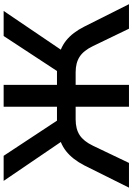

<svg xmlns="http://www.w3.org/2000/svg" viewBox="147 -892 745 1080"><g transform="rotate(-90 520.0 -352.5)"><path d="M4 0 129 -251Q163 -317 209 -353.5Q255 -390 323 -400L274 -364L42 -705H183L392 -388L367 -405H459V-705H582V-405H675L649 -388L857 -705H998L767 -364L718 -400Q786 -390 831.5 -353.5Q877 -317 910 -251L1036 0H898L800 -203Q775 -255 740.5 -277.5Q706 -300 653 -300H582V0H459V-300H388Q334 -300 299.5 -277.5Q265 -255 240 -203L143 0Z"/></g></svg>

Font: Mulish ExtraLight
Style: Regular
Weight: 200
Designer: Vernon Adams
Foundry: Vernon Adams
Version: Version 3.603